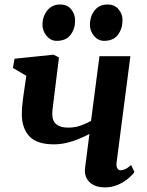

<svg xmlns="http://www.w3.org/2000/svg" viewBox="-20 -802 638 832"><path d="M235.5 -553 211 -355Q210 -346.5 209 -338.2Q208 -330 207.2 -322.5Q206.5 -315 206.5 -307.5Q206.5 -278 224 -263.5Q241.5 -249 275 -249Q304.5 -249 329.5 -257.8Q354.5 -266.5 374.5 -278.5L411 -558.5H545L485.5 -100Q483 -82 488.2 -73Q493.5 -64 503 -64Q511 -64 522 -68.8Q533 -73.5 548.5 -87L562.5 -56.5Q554.5 -44.5 536 -28.8Q517.5 -13 491.5 -1.5Q465.5 10 435 10Q403.5 10 383.2 -1.5Q363 -13 354.2 -32Q345.5 -51 348.5 -73.5L367.5 -221.5Q344 -209 318.5 -198.8Q293 -188.5 266.5 -182.5Q240 -176.5 213.5 -176.5Q140 -176.5 107.2 -211.5Q74.5 -246.5 74.5 -309Q74.5 -322.5 75.8 -338.2Q77 -354 79.2 -370.2Q81.5 -386.5 83.5 -401.5L94 -473.5L36 -507.5L43 -547.5L212 -565ZM225.5 -625Q199.5 -625 181.5 -647Q163.5 -669 164 -697Q165 -732.5 185.5 -757.5Q206 -782.5 240.5 -782.5Q272 -782.5 288.8 -761.2Q305.5 -740 305.5 -713.5Q305.5 -677 285.8 -651Q266 -625 225.5 -625ZM431 -625Q405 -625 387 -647Q369 -669 369.5 -697Q370.5 -732.5 390.5 -757.5Q410.5 -782.5 446 -782.5Q477 -782.5 494.2 -761.2Q511.5 -740 511 -713.5Q510.5 -677 490.8 -651Q471 -625 431 -625Z"/></svg>

Font: Merriweather 24pt
Style: Bold Italic
Weight: 700
Italic angle: -7.8°
Designer: Eben Sorkin
Foundry: Eben Sorkin
Version: Version 2.101